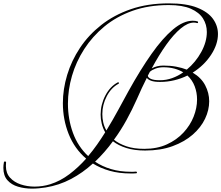

<svg xmlns="http://www.w3.org/2000/svg" viewBox="-343 -832 1313 1139"><path d="M-153 287Q-197 287 -236 275.5Q-275 264 -299 237Q-323 210 -323 164Q-323 148 -320 132Q-320 126 -313 126Q-307 126 -307 131Q-307 137 -307.5 142Q-308 147 -308 153Q-308 195 -283.5 222Q-259 249 -220 262Q-181 275 -138 275Q-90 275 -45 261Q15 242 68.5 201.5Q122 161 168 109Q99 50 64.5 -36.5Q30 -123 30 -220Q30 -303 55.5 -387.5Q81 -472 131.5 -548Q182 -624 257.5 -683.5Q333 -743 433 -777.5Q533 -812 658 -812Q763 -812 827 -786.5Q891 -761 920.5 -720Q950 -679 950 -630Q950 -569 909 -506.5Q868 -444 800 -401Q850 -372 874 -326.5Q898 -281 898 -231Q898 -179 873.5 -127.5Q849 -76 800.5 -33.5Q752 9 681 35Q610 61 518 61Q454 61 406.5 46Q359 31 327 6Q279 72 221 127Q262 155 315.5 171Q369 187 433 187Q441 187 448.5 187Q456 187 464 186Q469 186 469.5 191Q470 196 465 196Q457 197 448 197Q439 197 431 197Q364 197 308.5 181.5Q253 166 208 138Q148 193 78 230Q8 267 -72 280Q-91 283 -112 285Q-133 287 -153 287ZM180 94Q208 61 233 25.5Q258 -10 281 -47Q267 -72 260.5 -98.5Q254 -125 254 -152Q254 -212 282 -265.5Q310 -319 355 -343Q356 -344 358 -344Q361 -344 362.5 -340.5Q364 -337 360 -335Q317 -312 290.5 -261.5Q264 -211 264 -155Q264 -130 269.5 -105.5Q275 -81 288 -58Q326 -120 359 -181Q392 -242 419 -291Q490 -419 556 -512.5Q622 -606 683.5 -657.5Q745 -709 800 -709Q817 -709 829 -705Q832 -704 832 -700Q832 -694 826 -695Q817 -698 807 -698Q771 -698 729 -663Q687 -628 643.5 -567Q600 -506 557 -426Q571 -434 588.5 -438.5Q606 -443 626 -443Q667 -443 702 -436.5Q737 -430 765 -419Q818 -463 851 -523.5Q884 -584 884 -642Q884 -686 861.5 -722Q839 -758 789.5 -780Q740 -802 658 -802Q539 -802 443.5 -768Q348 -734 276.5 -675Q205 -616 156.5 -540.5Q108 -465 84 -382Q60 -299 60 -217Q60 -126 89.5 -44.5Q119 37 180 94ZM606 -356Q643 -356 678 -368.5Q713 -381 744 -403Q721 -417 691.5 -425Q662 -433 626 -433Q601 -433 579.5 -425Q558 -417 546 -406L534 -383Q535 -372 552 -364Q569 -356 606 -356ZM513 51Q589 51 647 24.5Q705 -2 745 -45Q785 -88 805.5 -139.5Q826 -191 826 -242Q826 -283 812 -320Q798 -357 769 -384Q733 -366 691.5 -356Q650 -346 606 -346Q572 -346 553.5 -353Q535 -360 528 -370Q513 -340 498 -308.5Q483 -277 469 -244Q441 -181 407.5 -120Q374 -59 333 -3Q363 21 407.5 36Q452 51 513 51Z"/></svg>

Font: Mea Culpa
Style: Regular
Weight: 400
Designer: Robert E. Leuschke
Foundry: Robert E. Leuschke
Version: Version 1.010; ttfautohint (v1.8.3)